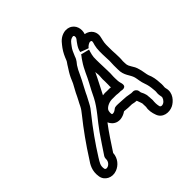

<svg xmlns="http://www.w3.org/2000/svg" viewBox="-191 -836 1025 1025"><g transform="rotate(-45 321.5 -324.0)"><path d="M424 -157H426C437 -154 446 -153 457 -152C462 -137 468 -124 468 -121C468 -114 469 -99 469 -93C464 -73 469 -47 476 -29C489 11 535 18 568 2C592 -10 627 -44 614 -89C613 -93 613 -94 613 -95V-100C614 -107 614 -113 614 -121L613 -133C612 -159 608 -182 598 -204C594 -215 592 -238 586 -259C581 -280 574 -290 566 -303C553 -324 555 -328 554 -354C558 -389 552 -426 553 -457V-479C553 -487 555 -503 557 -509L560 -522C572 -561 549 -594 512 -600C523 -630 514 -670 478 -683C464 -688 448 -688 432 -682C402 -671 388 -647 376 -632C362 -613 352 -591 344 -570C340 -560 337 -560 324 -538L310 -516C299 -498 291 -480 282 -458C272 -438 259 -418 248 -393C241 -377 234 -368 224 -346C216 -330 209 -321 197 -306C148 -245 100 -178 57 -110C41 -87 21 -57 29 -9C35 28 75 49 114 34C143 23 169 -5 171 -44C202 -91 232 -138 265 -181C268 -174 273 -166 279 -160C309 -131 348 -145 369 -160H372C389 -158 405 -157 424 -157ZM402 -301H381C373 -302 360 -302 350 -300C369 -338 390 -376 409 -417C409 -410 410 -403 411 -395C412 -385 408 -367 410 -346V-333V-319C410 -313 409 -308 410 -300C409 -300 404 -301 402 -301ZM504 -342C503 -294 530 -276 538 -246C542 -231 543 -208 552 -185C558 -169 561 -154 563 -130L564 -119C564 -113 564 -109 563 -104C562 -95 565 -79 566 -75C569 -66 558 -48 546 -42C530 -34 523 -43 523 -44C520 -53 518 -67 519 -83C521 -98 519 -107 519 -107C519 -112 519 -116 518 -122C518 -145 506 -163 504 -168C503 -173 503 -176 502 -180C500 -192 489 -201 478 -201H466C447 -203 437 -207 424 -207C417 -207 413 -208 408 -208C402 -208 397 -209 391 -209C386 -209 379 -210 373 -210H360C354 -210 347 -208 343 -204C329 -192 316 -192 313 -195C311 -197 309 -217 317 -228C327 -241 351 -253 378 -251H380H401C411 -250 415 -249 422 -249H434C434 -249 479 -235 464 -281C461 -291 460 -303 460 -319V-332C463 -362 459 -400 459 -435C459 -452 458 -464 459 -479C460 -490 463 -502 466 -512L470 -525C470 -526 422 -536 422 -537C421 -533 411 -523 401 -507C375 -469 362 -430 344 -398C330 -374 319 -350 306 -324C279 -271 233 -224 199 -175C175 -141 148 -99 125 -65C122 -60 121 -54 121 -49C122 -32 111 -17 97 -12C87 -8 79 -12 78 -18C73 -45 84 -58 99 -83C139 -147 186 -213 235 -274C250 -292 259 -304 269 -324C277 -341 285 -352 294 -373C304 -394 316 -414 327 -436C336 -452 344 -473 353 -490L366 -512C371 -520 384 -530 391 -553C399 -573 407 -591 416 -602C430 -621 437 -630 449 -634C459 -637 462 -636 463 -635C465 -634 471 -625 462 -612C452 -599 431 -574 428 -549C428 -549 473 -531 474 -532C479 -540 494 -551 504 -551C513 -550 515 -547 512 -535L508 -521C505 -509 503 -494 503 -479V-457C503 -436 505 -421 505 -406C504 -380 503 -363 504 -342Z"/></g></svg>

Font: Dictator
Style: Stencil
Weight: 500
Version: Version MIL.1277